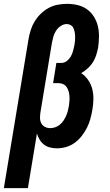

<svg xmlns="http://www.w3.org/2000/svg" viewBox="-54 -763 574 998"><path d="M-34 215 94 -558Q98 -582 105.5 -606Q113 -630 126 -651.5Q139 -673 158 -691.5Q177 -710 199.5 -722Q222 -734 246.5 -738.5Q271 -743 294 -743Q323 -743 350 -736.5Q377 -730 398.5 -714.5Q420 -699 434 -676.5Q448 -654 454.5 -627.5Q461 -601 460.5 -572.5Q460 -544 456 -515Q452 -496 446 -476.5Q440 -457 429 -439.5Q418 -422 402 -407.5Q386 -393 368 -383Q389 -369 404 -347.5Q419 -326 425.5 -300.5Q432 -275 431.5 -247.5Q431 -220 426 -192Q422 -168 415.5 -144.5Q409 -121 398 -99Q387 -77 371 -56.5Q355 -36 334.5 -21Q314 -6 290 1Q266 8 242 8Q224 8 206 3.5Q188 -1 174.5 -11.5Q161 -22 152 -37Q143 -52 138 -69L91 215ZM207 -97Q220 -97 233 -101.5Q246 -106 257 -115Q268 -124 276 -136Q284 -148 289.5 -160.5Q295 -173 298.5 -186Q302 -199 304 -212Q306 -225 307 -238Q308 -251 307 -264Q306 -277 302.5 -289Q299 -301 292 -311Q285 -321 273.5 -326Q262 -331 248 -331H222L239 -436H266Q281 -436 294 -446.5Q307 -457 314.5 -470.5Q322 -484 326 -499Q330 -514 333 -529Q335 -540 336 -551.5Q337 -563 336.5 -574.5Q336 -586 334 -597Q332 -608 327.5 -617.5Q323 -627 313.5 -632.5Q304 -638 293 -638Q277 -638 262 -628Q247 -618 237.5 -603.5Q228 -589 223.5 -573Q219 -557 216 -541L156 -178Q154 -164 154 -149.5Q154 -135 160.5 -122.5Q167 -110 179.5 -103.5Q192 -97 207 -97Z"/></svg>

Font: Iosevka SS04 Extrabold Oblique
Style: Regular
Weight: 800
Italic angle: -9°
Monospace: yes
Designer: Belleve Invis
Foundry: Belleve Invis
Version: Version 19.0.0; ttfautohint (v1.8.4)